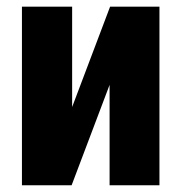

<svg xmlns="http://www.w3.org/2000/svg" viewBox="-20 -548 537 568"><path d="M193.4 -231.4 305.7 -528.3H451.7V0H304.2V-296.9L191.9 0H44.9V-528.3H193.4Z"/></svg>

Font: Roboto Condensed ExtraBold
Style: Regular
Weight: 800
Designer: Christian Robertson
Foundry: Google
Version: Version 3.008; 2023